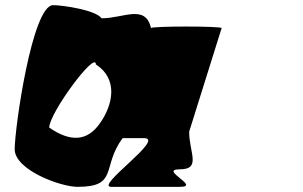

<svg xmlns="http://www.w3.org/2000/svg" viewBox="-20 -725 1175 745"><path d="M37 -146C37 -66 214 0 281 0C441 0 373 -78 456 -189H539C624 -189 345 0 412 0H678C762 0 593 -68 678 -68C762 -68 714 -133 714 -214L840 -616C840 -624 566 -624 566 -616C544 -710 460 -654 374 -654C352 -686 223 -705 186 -705C105 -705 37 -228 37 -146ZM171 -230C171 -286 352 -531 352 -475C439 -419 419 -319 368 -247C318 -175 252 -174 171 -230Z"/></svg>

Font: Ampere
Style: Cnd
Weight: 400
Version: Version 1